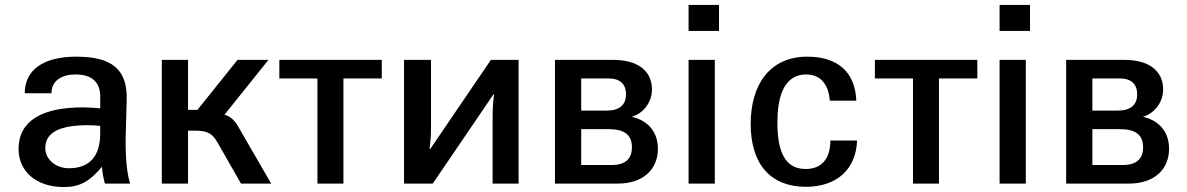

<svg xmlns="http://www.w3.org/2000/svg" viewBox="-20 -742 4796 776"><path d="M385 -202C385 -111 342 -62 259 -62C205 -62 163 -98 163 -144C163 -210 228 -236 335 -236C354 -236 367 -235 385 -233ZM55 -140C55 -48 128 14 238 14C301 14 341 -7 392 -68C394 -47 396 -29 404 0H506C496 -30 486 -91 488 -189L492 -337C496 -462 432 -513 288 -513C155 -513 80 -459 80 -365H188C188 -413 225 -441 286 -441C351 -441 385 -410 385 -352V-304C364 -306 340 -308 318 -308C151 -309 55 -254 55 -140Z M740 -500H634V0H740ZM740 -214H765C817 -214 837 -204 858 -168L954 0H1076L947 -223C930 -255 911 -273 887 -278L1065 -500H940L778 -298H740Z M1263 0H1368V-425H1523V-500H1109V-425H1263Z M1613 0H1729L1974 -360H1977C1972 -324 1971 -303 1971 -266V0H2076V-500H1964L1719 -140H1716C1721 -177 1722 -197 1722 -233V-500H1613Z M2440 -220C2501 -220 2534 -199 2534 -147C2534 -97 2504 -75 2452 -75H2329V-220ZM2440 -425C2485 -425 2510 -403 2510 -361C2510 -318 2484 -295 2431 -295H2329V-425ZM2477 0C2580 0 2639 -58 2639 -141C2639 -216 2590 -258 2533 -270C2580 -283 2615 -329 2615 -380C2615 -458 2555 -500 2458 -500H2223V0Z M2869 0V-500H2763V0ZM2763 -617H2886V-722H2763Z M3014 -241C3014 -78 3095 13 3237 13C3362 13 3440 -58 3444 -174H3336C3336 -103 3303 -59 3236 -59C3151 -59 3122 -132 3122 -247C3122 -335 3141 -441 3238 -441C3302 -441 3329 -394 3334 -335H3441C3436 -456 3360 -513 3243 -513C3092 -513 3014 -401 3014 -241Z M3670 0H3775V-425H3930V-500H3516V-425H3670Z M4126 0V-500H4020V0ZM4020 -617H4143V-722H4020Z M4506 -220C4567 -220 4600 -199 4600 -147C4600 -97 4570 -75 4518 -75H4395V-220ZM4506 -425C4551 -425 4576 -403 4576 -361C4576 -318 4550 -295 4497 -295H4395V-425ZM4543 0C4646 0 4705 -58 4705 -141C4705 -216 4656 -258 4599 -270C4646 -283 4681 -329 4681 -380C4681 -458 4621 -500 4524 -500H4289V0Z"/></svg>

Font: Perun Medium
Style: Regular
Weight: 500
Foundry: Copyright (c) Stefan Peev, Context Ltd, 2016
Version: Version 1.089